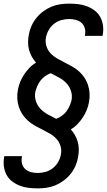

<svg xmlns="http://www.w3.org/2000/svg" viewBox="-20 -855 590 1060"><path d="M189 185Q163 185 137.5 182Q112 179 89 170Q66 161 46.5 146Q27 131 16 110Q5 89 1.5 64Q-2 39 3 12L4 7H101V10Q97 30 101.5 48Q106 66 119 78Q132 90 150.5 95Q169 100 188 100Q209 100 231 94Q253 88 271 74Q289 60 300.5 40Q312 20 316 0Q321 -26 314 -49Q307 -72 291 -89Q275 -106 255 -117.5Q235 -129 214 -139.5Q193 -150 172.5 -161.5Q152 -173 135 -188Q118 -203 105 -222Q92 -241 84.5 -263.5Q77 -286 75.5 -310.5Q74 -335 79 -360Q83 -382 91.5 -403Q100 -424 113 -443.5Q126 -463 142 -480Q158 -497 179 -509Q166 -524 156 -541.5Q146 -559 140.5 -579Q135 -599 135 -620.5Q135 -642 139 -663Q143 -687 153.5 -711Q164 -735 180.5 -755.5Q197 -776 218.5 -792Q240 -808 264 -818Q288 -828 312.5 -831.5Q337 -835 361 -835Q387 -835 412.5 -832Q438 -829 461 -820Q484 -811 503.5 -796Q523 -781 534 -760Q545 -739 548.5 -714Q552 -689 547 -662L546 -657H449V-660Q453 -680 448.5 -698Q444 -716 431 -728Q418 -740 399.5 -745Q381 -750 362 -750Q341 -750 319 -744Q297 -738 279 -724Q261 -710 249.5 -690Q238 -670 234 -650Q229 -624 236 -601Q243 -578 259 -561Q275 -544 295 -532.5Q315 -521 336 -510.5Q357 -500 377.5 -488.5Q398 -477 415 -462Q432 -447 445 -428Q458 -409 465.5 -386.5Q473 -364 474.5 -339.5Q476 -315 471 -290Q467 -268 458.5 -247Q450 -226 437 -206.5Q424 -187 408 -170Q392 -153 371 -141Q384 -126 394 -108.5Q404 -91 409.5 -71Q415 -51 415 -29.5Q415 -8 411 13Q407 37 396.5 61Q386 85 369.5 105.5Q353 126 331.5 142Q310 158 286 168Q262 178 237.5 181.5Q213 185 189 185ZM290 -199Q306 -205 321 -215.5Q336 -226 346.5 -240Q357 -254 364 -270Q371 -286 375 -302Q380 -329 371.5 -354Q363 -379 345.5 -397Q328 -415 305.5 -427Q283 -439 260 -451Q244 -445 229 -434.5Q214 -424 203.5 -410Q193 -396 186 -380Q179 -364 175 -348Q170 -321 178.5 -296Q187 -271 204.5 -253Q222 -235 244.5 -223Q267 -211 290 -199Z"/></svg>

Font: Lode Dark
Style: Bold Italic
Weight: 700
Italic angle: -11°
Monospace: yes
Designer: Belleve Invis
Foundry: Belleve Invis
Version: Version 29.2.0; ttfautohint (v1.8.3)